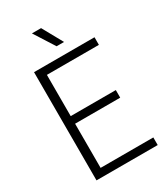

<svg xmlns="http://www.w3.org/2000/svg" viewBox="-228 -1041 984 1137"><g transform="rotate(-30 264.0 -472.5)"><path d="M83 0V-740H496.5V-688H141V-406H449.5V-354H141V-52H501.5V0ZM275.5 -806 187 -945H249.5L326.5 -806Z"/></g></svg>

Font: Encode Sans SmCnd Lt
Style: Regular
Weight: 300
Width: 4
Designer: Multiple Designers
Foundry: Impallari Type
Version: Version 3.002; ttfautohint (v1.8.3) -l 8 -r 50 -G 200 -x 14 